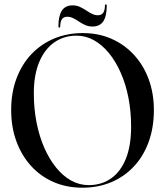

<svg xmlns="http://www.w3.org/2000/svg" viewBox="-20 -864 769 894"><path d="M366 -710Q439 -710 499.5 -683.2Q560 -656.5 604.2 -608.2Q648.5 -560 672.5 -494.5Q696.5 -429 696.5 -351.5Q696.5 -270 672.2 -203.2Q648 -136.5 603.2 -88.8Q558.5 -41 497.5 -15.5Q436.5 10 363.5 10Q290 10 229.2 -16.5Q168.5 -43 124.5 -91.5Q80.5 -140 56.2 -206.2Q32 -272.5 32 -352Q32 -432.5 56.8 -498.5Q81.5 -564.5 126.2 -611.8Q171 -659 232 -684.5Q293 -710 366 -710ZM590.5 -274.5Q590.5 -345.5 578 -409Q565.5 -472.5 542.2 -525.2Q519 -578 487.2 -616.8Q455.5 -655.5 417.2 -676.8Q379 -698 336 -698Q278 -698 233.2 -667Q188.5 -636 163 -576Q137.5 -516 137.5 -429.5Q137.5 -358 150.2 -293.5Q163 -229 186.2 -176Q209.5 -123 241.2 -83.8Q273 -44.5 311.5 -23.2Q350 -2 393 -2Q452 -2 496.5 -32.8Q541 -63.5 565.8 -124.2Q590.5 -185 590.5 -274.5ZM410.5 -740.5Q392.5 -740.5 377.2 -747.2Q362 -754 348.2 -763.2Q334.5 -772.5 321 -779.2Q307.5 -786 293 -786Q261 -786 260.5 -742Q260.5 -735.5 256.5 -735.5Q252 -735.5 252 -742Q252 -790 268 -814.5Q284 -839 318.5 -839Q336.5 -839 351.8 -832Q367 -825 380.8 -815.8Q394.5 -806.5 408 -799.8Q421.5 -793 436 -793Q468 -793 468.5 -837Q468.5 -843.5 472.5 -843.5Q477 -843.5 477 -837Q477 -789 461 -764.8Q445 -740.5 410.5 -740.5Z"/></svg>

Font: Fraunces 120pt
Style: Regular
Weight: 400
Version: Version 1.000;[b76b70a41]